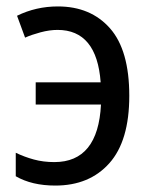

<svg xmlns="http://www.w3.org/2000/svg" viewBox="-20 -567 470 597"><path d="M382 -269Q382 -411 322 -479Q262 -547 160 -547Q92 -547 33 -518L58 -450Q78 -459 106 -466.5Q134 -474 159 -474Q281 -474 293 -311H91V-242H294Q285 -63 149 -63Q115 -63 85.5 -71Q56 -79 29 -92V-19Q79 10 152 10Q258 10 320 -59.5Q382 -129 382 -269Z"/></svg>

Font: Noto Sans UI SemiCondensed
Style: Regular
Weight: 400
Width: 4
Designer: Monotype Design Team
Foundry: Monotype Imaging Inc.
Version: 1.001